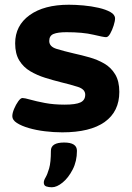

<svg xmlns="http://www.w3.org/2000/svg" viewBox="-20 -551 556 811"><path d="M243 8Q207 8 170 3.5Q133 -1 102 -10Q71 -19 51.5 -31.5Q32 -44 32 -60Q32 -73 39.5 -91Q47 -109 57 -123Q67 -137 75 -137Q84 -137 108.5 -130Q133 -123 170 -116Q207 -109 253 -109Q300 -109 320 -118.5Q340 -128 340 -151Q340 -174 309 -184Q278 -194 236 -204Q204 -212 170.5 -222.5Q137 -233 108 -250Q79 -267 61.5 -295.5Q44 -324 44 -368Q44 -443 105 -487Q166 -531 271 -531Q299 -531 332.5 -528Q366 -525 396.5 -518Q427 -511 446.5 -500Q466 -489 466 -473Q466 -462 460 -443Q454 -424 445.5 -409Q437 -394 428 -394Q418 -394 374 -404.5Q330 -415 261 -415Q224 -415 206 -407.5Q188 -400 188 -378Q188 -354 219 -344.5Q250 -335 293 -325Q325 -318 358.5 -308.5Q392 -299 420.5 -282.5Q449 -266 466.5 -237Q484 -208 484 -163Q484 -80 422.5 -36Q361 8 243 8ZM199 240Q186 240 175.5 236.5Q165 233 165 220Q165 211 172.5 198.5Q180 186 187.5 160.5Q195 135 195 86Q195 51 251 51Q305 51 305 86Q305 130 287 165Q269 200 244.5 220Q220 240 199 240Z"/></svg>

Font: Asap Expanded
Style: Bold
Weight: 700
Width: 7
Designer: Pablo Cosgaya
Foundry: Omnibus-Type
Version: Version 3.001; ttfautohint (v1.8.4.7-5d5b)